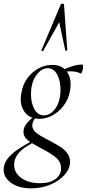

<svg xmlns="http://www.w3.org/2000/svg" viewBox="-64 -746 473 1047"><path d="M-44 180Q-44 147 -23 120Q-2 93 29.5 71.5Q61 50 118 18L125 26Q117 31 83 51.5Q49 72 31 97.5Q13 123 13 153Q13 196 52 224.5Q91 253 155 253Q209 253 239 230Q269 207 269 172Q269 137 241.5 113.5Q214 90 159 62Q111 37 87.5 18.5Q64 0 64 -27Q64 -51 80.5 -71.5Q97 -92 134 -123L144 -115Q131 -108 121.5 -92.5Q112 -77 112 -62Q112 -39 134 -21.5Q156 -4 202 19Q240 39 262.5 53Q285 67 301.5 88Q318 109 318 136Q318 173 289 206.5Q260 240 211.5 260.5Q163 281 107 281Q38 281 -3 251.5Q-44 222 -44 180ZM49 -207Q49 -223 54 -246Q66 -309 114 -350.5Q162 -392 221 -392Q269 -392 295 -362.5Q321 -333 321 -285Q321 -263 317 -246Q308 -202 282 -168.5Q256 -135 221.5 -116.5Q187 -98 151 -98Q103 -98 76 -128.5Q49 -159 49 -207ZM263 -219Q266 -237 266 -256Q266 -304 248 -339Q230 -374 196 -374Q166 -374 140.5 -344.5Q115 -315 108 -271Q105 -252 105 -232Q105 -184 123.5 -150.5Q142 -117 176 -117Q206 -117 230.5 -144.5Q255 -172 263 -219ZM384 -394Q389 -394 389 -382Q389 -370 384.5 -356.5Q380 -343 376 -345Q354 -357 321 -357Q289 -357 258 -346L257 -353Q288 -371 322 -382.5Q356 -394 384 -394ZM292 -471 259 -625 172 -469Q170 -467 169 -467Q166 -467 163.5 -468.5Q161 -470 162 -472L267 -721Q268 -726 277 -726Q285 -726 285 -721L303 -472Q303 -470 297.5 -469.5Q292 -469 292 -471Z"/></svg>

Font: Cormorant Garamond
Style: Italic
Weight: 400
Italic angle: -10°
Designer: Christian Thalmann (Catharsis Fonts)
Foundry: Catharsis Fonts
Version: Version 4.000